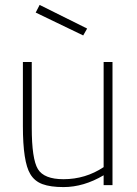

<svg xmlns="http://www.w3.org/2000/svg" viewBox="-20 -752 557 780"><path d="M238 8Q185 8 152.5 -4Q120 -16 103 -45Q73 -94 73 -240V-500H109V-234Q109 -106 134 -65Q159 -24 238 -24Q327 -24 401 -73V-500H437V0H401V-40Q320 8 238 8ZM318 -608 125 -701 141 -732 334 -636Z"/></svg>

Font: Storia Sans Thin
Style: Regular
Weight: 100
Designer: Accademia di Belle Arti di Urbino and others
Foundry: Accademia di Belle Arti di Urbino and others.
Version: Version 60.001;May 25, 2020;FontCreator 12.0.0.2522 64-bit